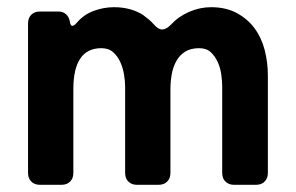

<svg xmlns="http://www.w3.org/2000/svg" viewBox="-20 -514 823 534"><path d="M58 -33V-449Q58 -464 67 -473Q76 -482 91 -482H143Q155 -482 163.5 -474.5Q172 -467 174 -455Q177 -432 193 -450Q212 -473 240 -483.5Q268 -494 297 -494Q343 -494 377 -473Q385 -467 393 -460.5Q401 -454 408 -446Q420 -432 431 -432Q442 -432 455 -445Q476 -468 506 -481Q536 -494 567 -494Q608 -494 638 -478Q668 -462 687.5 -436Q707 -410 716 -375.5Q725 -341 725 -304V-33Q725 -18 716 -9Q707 0 692 0H631Q616 0 607 -9Q598 -18 598 -33V-273Q598 -288 595.5 -306.5Q593 -325 585.5 -341.5Q578 -358 566 -369Q554 -380 534 -380Q510 -380 494.5 -370Q479 -360 470 -343.5Q461 -327 457.5 -306.5Q454 -286 454 -266V-33Q454 -18 445 -9Q436 0 421 0H361Q346 0 337 -9Q328 -18 328 -33V-273Q328 -288 325 -306.5Q322 -325 314.5 -341.5Q307 -358 294.5 -369Q282 -380 262 -380Q184 -380 184 -266V-33Q184 -18 175 -9Q166 0 151 0H91Q76 0 67 -9Q58 -18 58 -33Z"/></svg>

Font: Higure Gothic Black
Style: Regular
Weight: 900
Designer: Yoshimichi Ohira
Foundry: Positype
Version: Version 1.000